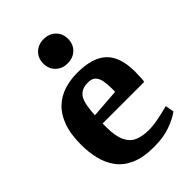

<svg xmlns="http://www.w3.org/2000/svg" viewBox="-219 -820 920 920"><g transform="rotate(-45 240.5 -360.0)"><path d="M265 10Q194 10 147 -10.5Q100 -31 73.5 -67Q47 -103 36 -148.5Q25 -194 25 -244Q25 -318 43.5 -367.5Q62 -417 94 -446.5Q126 -476 167.5 -489Q209 -502 255 -502Q360 -502 408 -455.5Q456 -409 456 -310Q456 -304 455.5 -291.5Q455 -279 454.5 -266Q454 -253 452 -244H170V-220Q170 -159 186 -125Q202 -91 232 -78Q262 -65 305 -65Q334 -65 370 -72Q406 -79 443 -89L451 -45Q421 -23 375 -6.5Q329 10 265 10ZM172 -298 320 -309V-330Q320 -359 316 -382Q312 -405 299.5 -419Q287 -433 260 -433Q225 -433 206.5 -417Q188 -401 181 -370.5Q174 -340 172 -298ZM256 -566Q219 -566 195.5 -589Q172 -612 172 -648Q172 -684 195.5 -707Q219 -730 256 -730Q293 -730 316.5 -707Q340 -684 340 -648Q340 -612 316.5 -589Q293 -566 256 -566Z"/></g></svg>

Font: Manuale
Style: Regular
Weight: 400
Designer: Eduardo Tunni / Pablo Cosgaya
Foundry: Eduardo Tunni / Pablo Cosgaya
Version: Version 1.002